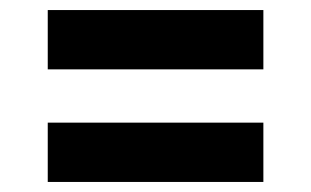

<svg xmlns="http://www.w3.org/2000/svg" viewBox="-20 -481 619 382"><path d="M75 -343V-461H504V-343ZM75 -119V-237H504V-119Z"/></svg>

Font: DM Sans 11pt
Style: Bold
Weight: 700
Version: Version 4.004;gftools[0.9.30]